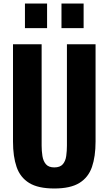

<svg xmlns="http://www.w3.org/2000/svg" viewBox="-20 -1062 618 1093"><path d="M289 11Q197 11 146 -20.5Q95 -52 74.5 -111.5Q54 -171 54 -256V-810H217V-233Q217 -203 221.5 -174Q226 -145 241.5 -127Q257 -109 289 -109Q322 -109 337.5 -127Q353 -145 357 -174Q361 -203 361 -233V-810H524V-256Q524 -171 503.5 -111.5Q483 -52 432 -20.5Q381 11 289 11ZM330 -902V-1042H456V-902ZM122 -902V-1042H248V-902Z"/></svg>

Font: Oswald SemiBold
Style: Regular
Weight: 600
Designer: Vernon Adams
Foundry: Vernon Adams
Version: Version 4.100; ttfautohint (v1.8.1.43-b0c9)